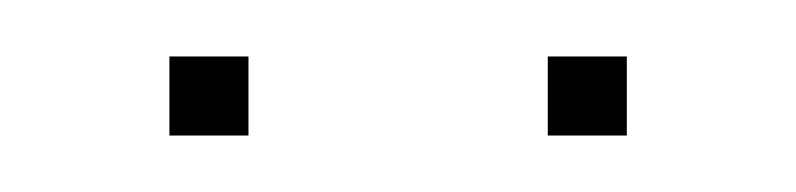

<svg xmlns="http://www.w3.org/2000/svg" viewBox="-20 -721 282 68"><path d="M68 -701V-673H40V-701ZM202 -701V-673H174V-701Z"/></svg>

Font: Hepta Slab Thin
Style: Regular
Weight: 250
Designer: Michael LaGattuta
Foundry: Michael LaGattuta
Version: Version 1.100; ttfautohint (v1.8) -l 8 -r 50 -G 200 -x 14 -D